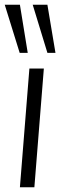

<svg xmlns="http://www.w3.org/2000/svg" viewBox="-20 -790 268 810"><path d="M64 0 104 -501H165L125 0ZM180 -567 118 -770H180L214 -567ZM63 -567 0 -770H64L97 -567Z"/></svg>

Font: Muli Light
Style: Italic
Weight: 300
Italic angle: -4.541°
Designer: Vernon Adams
Foundry: Vernon Adams
Version: Version 2.100; ttfautohint (v1.8.1.43-b0c9)